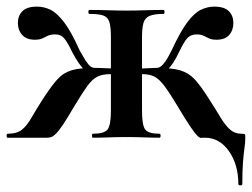

<svg xmlns="http://www.w3.org/2000/svg" viewBox="-24 -416 761 580"><path d="M696 140Q696 81 667.5 40.5Q639 0 595 0Q589 0 584 0.5Q579 1 572 -6Q565 -13 551 -33.5Q537 -54 512 -96Q488 -136 472.5 -156.5Q457 -177 442.5 -184.5Q428 -192 406 -192Q389 -192 368 -189L367 -207Q385 -208 412 -209.5Q439 -211 450 -211Q495 -211 520.5 -203.5Q546 -196 564.5 -176Q583 -156 608 -116Q628 -85 642 -61.5Q656 -38 670.5 -25Q685 -12 705 -12Q714 -12 715.5 -10.5Q717 -9 717 0Q717 14 714.5 31.5Q712 49 710 74.5Q708 100 708 140Q708 144 702 144Q696 144 696 140ZM-1 0Q-4 0 -4 -6Q-4 -12 -1 -12Q27 -12 42 -24Q57 -36 70.5 -59.5Q84 -83 105 -116Q131 -156 149 -176Q167 -196 191.5 -203.5Q216 -211 261 -211Q266 -211 282.5 -210.5Q299 -210 317.5 -209Q336 -208 346 -207L345 -189Q324 -192 308 -192Q286 -192 270.5 -184.5Q255 -177 240 -156.5Q225 -136 201 -96Q180 -60 167 -40.5Q154 -21 145.5 -12.5Q137 -4 131 -2Q125 0 118 0ZM261 -191Q245 -191 229 -207Q213 -223 195 -257Q184 -280 176 -292Q168 -304 160.5 -308Q153 -312 142 -312Q129 -312 120.5 -308Q112 -304 104 -300Q96 -296 81 -296Q56 -296 43 -310.5Q30 -325 30 -347Q30 -368 43.5 -382Q57 -396 88 -396Q109 -396 128.5 -386.5Q148 -377 169.5 -349Q191 -321 216 -265Q221 -257 228 -244Q235 -231 243.5 -221Q252 -211 261 -211ZM256 0Q254 0 254 -6Q254 -12 256 -12Q291 -12 301 -25Q311 -38 311 -81V-305Q311 -334 306.5 -349Q302 -364 288.5 -369Q275 -374 246 -374Q243 -374 243 -380Q243 -386 246 -386Q275 -386 303 -385Q331 -384 359 -384Q386 -384 414 -385Q442 -386 470 -386Q473 -386 473 -380Q473 -374 470 -374Q442 -374 428 -368Q414 -362 409.5 -347Q405 -332 405 -303V-81Q405 -38 414.5 -25Q424 -12 458 -12Q461 -12 461 -6Q461 0 458 0Q437 0 411.5 -1Q386 -2 359 -2Q331 -2 304.5 -1Q278 0 256 0ZM450 -191V-211Q459 -211 468 -221Q477 -231 484 -244Q491 -257 495 -265Q521 -321 542 -349Q563 -377 583 -386.5Q603 -396 623 -396Q654 -396 667.5 -382Q681 -368 681 -347Q681 -325 668.5 -310.5Q656 -296 630 -296Q616 -296 607.5 -300Q599 -304 591 -308Q583 -312 570 -312Q560 -312 551.5 -308Q543 -304 535 -292Q527 -280 516 -257Q500 -223 483.5 -207Q467 -191 450 -191Z"/></svg>

Font: Cormorant
Style: Bold
Weight: 700
Designer: Christian Thalmann (Catharsis Fonts)
Foundry: Catharsis Fonts
Version: Version 4.000